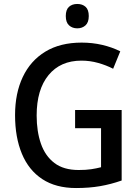

<svg xmlns="http://www.w3.org/2000/svg" viewBox="-20 -939 702 969"><path d="M359 -384H594V-28Q540 -9 485 0.5Q430 10 364 10Q262 10 193.5 -35Q125 -80 90.5 -163Q56 -246 56 -358Q56 -468 95 -550.5Q134 -633 209 -678.5Q284 -724 392 -724Q446 -724 495.5 -712.5Q545 -701 587 -680L551 -592Q516 -610 475 -621.5Q434 -633 391 -633Q285 -633 225 -560Q165 -487 165 -356Q165 -276 186.5 -214Q208 -152 254.5 -116.5Q301 -81 377 -81Q414 -81 440.5 -85Q467 -89 490 -95V-292H359ZM370 -919Q396 -919 412 -904.5Q428 -890 428 -858Q428 -826 411.5 -811Q395 -796 370 -796Q345 -796 328.5 -811Q312 -826 312 -858Q312 -890 328 -904.5Q344 -919 370 -919Z"/></svg>

Font: Noto Sans Telugu SemiCondensed Medium
Style: Regular
Weight: 500
Width: 4
Designer: Jelle Bosma - Monotype Design Team
Foundry: Monotype Imaging Inc.
Version: Version 2.005; ttfautohint (v1.8.4.7-5d5b)